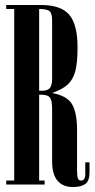

<svg xmlns="http://www.w3.org/2000/svg" viewBox="-20 -740 379 770"><path d="M339 -89V-50Q339 -14 322 -2Q305 10 272 10Q232 10 210.5 -15.5Q189 -41 189 -93V-304Q189 -338 180 -349Q171 -360 148 -360H137V-16H159V0H5V-16H37V-704H5V-720H144Q225 -720 258 -680.5Q291 -641 291 -550Q291 -488 282 -454.5Q273 -421 252 -401.5Q231 -382 189 -367Q249 -356 269 -322Q289 -288 289 -219V-57Q289 -35 292 -25.5Q295 -16 305 -16Q322 -16 322 -41V-89ZM189 -423V-658Q189 -687 178.5 -695.5Q168 -704 137 -704V-376H148Q171 -376 180 -387Q189 -398 189 -423Z"/></svg>

Font: FFF_Magyar-Nemzet Bold
Style: Regular
Weight: 700
Width: 2
Designer: bBox Type GmbH
Foundry: bBox Type GmbH
Version: Version 0.004